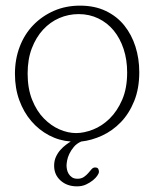

<svg xmlns="http://www.w3.org/2000/svg" viewBox="-20 -492 547 681"><path d="M474 -236Q474 -178 456 -133.5Q438 -89 408.5 -58.5Q379 -28 342 -11Q305 6 268 10Q252 17 242 29Q232 41 226 53.5Q220 66 218 77.5Q216 89 216 95Q216 101 217.5 109Q219 117 223.5 124.5Q228 132 235.5 137Q243 142 255 142Q268 142 277 136Q286 130 292.5 122.5Q299 115 304.5 108.5Q310 102 317 102Q326 102 328.5 107Q331 112 331 118Q331 122 325.5 130.5Q320 139 309.5 147.5Q299 156 285 162.5Q271 169 253 169Q218 169 195 148.5Q172 128 172 96Q172 78 178.5 64Q185 50 194.5 39.5Q204 29 214 21.5Q224 14 231 10Q190 7 154 -12Q118 -31 91 -62.5Q64 -94 48.5 -136.5Q33 -179 33 -230Q33 -282 50 -326.5Q67 -371 98 -403Q129 -435 171 -453.5Q213 -472 264 -472Q316 -472 355.5 -453Q395 -434 421 -401.5Q447 -369 460.5 -326.5Q474 -284 474 -236ZM259 -442Q223 -442 190.5 -428Q158 -414 133 -387Q108 -360 93 -321Q78 -282 78 -231Q78 -178 94 -138Q110 -98 135.5 -72Q161 -46 191 -33Q221 -20 250 -20Q278 -20 310 -32.5Q342 -45 369 -71.5Q396 -98 413.5 -138.5Q431 -179 431 -235Q431 -280 418.5 -318Q406 -356 383.5 -383.5Q361 -411 329 -426.5Q297 -442 259 -442Z"/></svg>

Font: Life Savers
Style: Regular
Weight: 400
Designer: Pablo Impallari, Rodrigo Fuenzalida, Brenda Gallo
Foundry: Pablo Impallari, Rodrigo Fuenzalida, Brenda Gallo
Version: Version 3.001; ttfautohint (v0.95) -l 8 -r 50 -G 200 -x 14 -